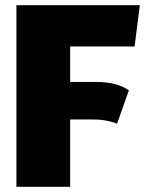

<svg xmlns="http://www.w3.org/2000/svg" viewBox="-20 -716 556 736"><path d="M496 -538 516 -696H43V0H249V-258H335C376 -258 401 -252 429 -242L474 -370C441 -392 401 -402 345 -402H249V-538Z"/></svg>

Font: Fira Sans Heavy
Style: Regular
Weight: 900
Designer: bBox Type GmbH & Carrois Corporate GbR & Edenspiekermann AG
Foundry: bBox Type GmbH & Carrois Corporate GbR & Edenspiekermann AG
Version: Version 4.300;PS 004.300;hotconv 1.0.88;makeotf.lib2.5.64775